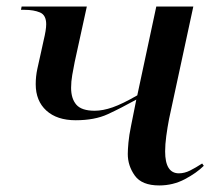

<svg xmlns="http://www.w3.org/2000/svg" viewBox="-20 -556 661 586"><path d="M466 10Q413 10 391.5 -20Q370 -50 370 -86Q370 -99 372 -121Q374 -143 380 -172L396 -252Q349 -226 309 -207.5Q269 -189 211 -189Q154 -189 121.5 -218.5Q89 -248 89 -299Q89 -323 94 -346Q99 -369 106 -400L113 -432Q121 -465 121 -482Q121 -510 102 -518Q83 -526 55 -526H44L46 -536H245L208 -367Q204 -347 200.5 -327Q197 -307 197 -288Q197 -255 213 -236.5Q229 -218 269 -218Q294 -218 324 -228.5Q354 -239 399 -265L457 -536H570L496 -193Q491 -167 487.5 -141Q484 -115 484 -94Q484 -27 526 -27Q543 -27 560 -35.5Q577 -44 597 -57L602 -50Q580 -28 544 -9Q508 10 466 10Z"/></svg>

Font: Noto Serif Display Medium
Style: Italic
Weight: 500
Italic angle: -12°
Designer: Monotype Design Team
Foundry: Monotype Imaging Inc.
Version: Version 2.009